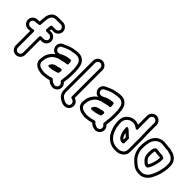

<svg xmlns="http://www.w3.org/2000/svg" viewBox="125 -1869 3111 3111"><g transform="rotate(45 1681.0 -313.0)"><path d="M134 -351C102 -351 75 -378 75 -409C75 -441 102 -468 134 -468H147C172 -468 192 -474 209 -476C222 -477 231 -490 231 -501V-512C231 -552 238 -595 242 -633C252 -692 282 -730 344 -730H457C488 -730 516 -702 516 -671C516 -640 488 -613 457 -613H379C364 -613 354 -599 354 -588C354 -568 348 -542 348 -512V-509C348 -494 362 -484 373 -484H433C464 -484 492 -456 492 -425C492 -394 464 -367 433 -367H373C358 -367 348 -353 348 -342V28C348 59 321 86 290 86C259 86 231 59 231 28V-333C231 -337 232 -365 200 -357C183 -353 163 -351 141 -351ZM134 -301H141C154 -301 166 -301 181 -303V28C181 87 231 136 290 136C349 136 398 87 398 28V-317H433C492 -317 542 -365 542 -425C542 -485 492 -534 433 -534H399C400 -542 402 -551 403 -563H457C516 -563 566 -612 566 -671C566 -730 516 -780 457 -780H344C251 -780 204 -713 192 -640V-638C188 -603 182 -565 181 -522C168 -520 157 -518 147 -518H134C74 -518 25 -468 25 -409C25 -349 75 -301 134 -301Z M934 -434C907 -433 885 -424 871 -420C855 -416 843 -409 830 -405L824 -402C810 -392 787 -383 767 -377C751 -373 737 -376 724 -383C698 -398 684 -431 702 -462C712 -479 724 -485 750 -494C751 -494 752 -496 753 -496C770 -505 781 -512 793 -515C811 -521 824 -528 836 -532C860 -539 893 -548 920 -550C939 -552 963 -557 981 -557H1000C1045 -557 1082 -526 1096 -494C1110 -456 1118 -400 1118 -345V-272C1118 -229 1110 -184 1106 -142L1104 -121C1103 -111 1101 -105 1101 -97V-92C1101 -83 1107 -75 1113 -71C1133 -59 1149 -36 1141 -5C1135 21 1105 46 1071 37C1039 28 1013 16 997 -7C989 -18 976 -19 965 -16L932 -6C902 2 869 7 832 10C808 13 784 7 761 3C698 -7 656 -42 667 -106C672 -138 675 -166 683 -184C701 -223 731 -268 770 -287L788 -296C812 -309 832 -315 862 -320C901 -326 935 -342 970 -342H976C991 -342 1001 -356 1001 -367V-369C1001 -378 999 -390 998 -397C998 -404 998 -411 996 -419C990 -447 957 -438 934 -434ZM738 -326C711 -310 687 -287 670 -262C658 -245 647 -229 637 -205C624 -177 621 -144 617 -114C600 -15 676 40 752 53C775 58 807 64 838 60C876 57 912 51 946 42L967 36C991 62 1021 78 1058 85C1122 102 1177 57 1189 7C1201 -41 1181 -80 1152 -104C1152 -106 1154 -113 1154 -117L1156 -138C1160 -177 1168 -223 1168 -272V-344C1169 -356 1168 -369 1167 -384C1164 -430 1157 -474 1142 -512C1120 -562 1069 -607 1000 -607H981C957 -607 932 -603 915 -600C883 -597 848 -588 822 -580C804 -574 791 -567 779 -563C760 -557 745 -547 732 -541C705 -532 677 -520 659 -488C618 -417 666 -336 738 -326ZM826 -183C826 -183 814 -175 813 -174C803 -163 798 -152 793 -145C793 -145 766 -106 814 -106H816C826 -106 839 -108 847 -109C868 -109 887 -115 900 -119L916 -123C935 -127 954 -133 976 -142C984 -146 990 -155 991 -162C994 -186 1006 -224 970 -224C942 -224 923 -215 910 -211C885 -206 861 -204 842 -192Z M1292 -683C1292 -715 1319 -742 1351 -742C1383 -742 1409 -715 1409 -683V-29C1409 -9 1429 -3 1446 0C1474 7 1498 37 1490 71C1483 101 1453 120 1418 114L1408 113C1375 104 1342 83 1321 63C1301 42 1292 16 1292 -31ZM1242 -683V-31C1242 23 1254 64 1285 97C1312 124 1355 154 1399 162L1409 163C1473 178 1526 132 1538 82C1553 17 1510 -34 1459 -48V-683C1459 -743 1411 -792 1351 -792C1291 -792 1242 -743 1242 -683Z M1910 -434C1883 -433 1861 -424 1847 -420C1831 -416 1819 -409 1806 -405L1800 -402C1786 -392 1763 -383 1743 -377C1727 -373 1713 -376 1700 -383C1674 -398 1660 -431 1678 -462C1688 -479 1700 -485 1726 -494C1727 -494 1728 -496 1729 -496C1746 -505 1757 -512 1769 -515C1787 -521 1800 -528 1812 -532C1836 -539 1869 -548 1896 -550C1915 -552 1939 -557 1957 -557H1976C2021 -557 2058 -526 2072 -494C2086 -456 2094 -400 2094 -345V-272C2094 -229 2086 -184 2082 -142L2080 -121C2079 -111 2077 -105 2077 -97V-92C2077 -83 2083 -75 2089 -71C2109 -59 2125 -36 2117 -5C2111 21 2081 46 2047 37C2015 28 1989 16 1973 -7C1965 -18 1952 -19 1941 -16L1908 -6C1878 2 1845 7 1808 10C1784 13 1760 7 1737 3C1674 -7 1632 -42 1643 -106C1648 -138 1651 -166 1659 -184C1677 -223 1707 -268 1746 -287L1764 -296C1788 -309 1808 -315 1838 -320C1877 -326 1911 -342 1946 -342H1952C1967 -342 1977 -356 1977 -367V-369C1977 -378 1975 -390 1974 -397C1974 -404 1974 -411 1972 -419C1966 -447 1933 -438 1910 -434ZM1714 -326C1687 -310 1663 -287 1646 -262C1634 -245 1623 -229 1613 -205C1600 -177 1597 -144 1593 -114C1576 -15 1652 40 1728 53C1751 58 1783 64 1814 60C1852 57 1888 51 1922 42L1943 36C1967 62 1997 78 2034 85C2098 102 2153 57 2165 7C2177 -41 2157 -80 2128 -104C2128 -106 2130 -113 2130 -117L2132 -138C2136 -177 2144 -223 2144 -272V-344C2145 -356 2144 -369 2143 -384C2140 -430 2133 -474 2118 -512C2096 -562 2045 -607 1976 -607H1957C1933 -607 1908 -603 1891 -600C1859 -597 1824 -588 1798 -580C1780 -574 1767 -567 1755 -563C1736 -557 1721 -547 1708 -541C1681 -532 1653 -520 1635 -488C1594 -417 1642 -336 1714 -326ZM1802 -183C1802 -183 1790 -175 1789 -174C1779 -163 1774 -152 1769 -145C1769 -145 1742 -106 1790 -106H1792C1802 -106 1815 -108 1823 -109C1844 -109 1863 -115 1876 -119L1892 -123C1911 -127 1930 -133 1952 -142C1960 -146 1966 -155 1967 -162C1970 -186 1982 -224 1946 -224C1918 -224 1899 -215 1886 -211C1861 -206 1837 -204 1818 -192Z M2709 -454C2708 -470 2708 -484 2708 -497V-673C2708 -732 2658 -782 2599 -782C2540 -782 2491 -732 2491 -673V-497V-465C2467 -477 2434 -487 2398 -484C2355 -480 2325 -469 2295 -447C2236 -405 2210 -341 2220 -248C2224 -221 2223 -202 2230 -177C2247 -114 2271 -44 2317 3C2363 52 2426 91 2521 91C2532 91 2543 91 2553 90C2634 84 2712 30 2712 -64V-362C2712 -393 2709 -423 2709 -454ZM2662 -362V-64C2662 -4 2613 35 2549 40C2541 41 2531 41 2521 41C2440 41 2393 12 2353 -31C2319 -65 2294 -130 2278 -189C2274 -210 2274 -227 2270 -254C2262 -335 2282 -377 2325 -407C2350 -425 2365 -431 2402 -434C2437 -437 2467 -423 2492 -406L2504 -398C2504 -398 2547 -372 2543 -421C2542 -430 2542 -437 2542 -448C2541 -466 2541 -482 2541 -497V-673C2541 -704 2568 -732 2599 -732C2630 -732 2658 -704 2658 -673V-497C2658 -454 2662 -400 2662 -362ZM2516 -228 2506 -239C2499 -246 2489 -253 2485 -257L2472 -271C2471 -272 2471 -273 2470 -273C2459 -282 2444 -300 2421 -312C2421 -312 2385 -334 2385 -290V-288C2385 -222 2402 -175 2424 -131C2442 -98 2471 -76 2520 -76C2535 -76 2545 -90 2545 -101V-197C2545 -216 2527 -219 2516 -228ZM2495 -182V-130C2484 -135 2475 -142 2468 -155C2456 -179 2446 -202 2440 -232L2449 -223C2456 -216 2462 -211 2471 -203L2481 -192C2485 -188 2489 -186 2495 -182Z M2962 -395C2922 -362 2931 -296 2928 -266V-263C2928 -226 2933 -189 2951 -161C2957 -152 2963 -139 2975 -129C2991 -116 3010 -89 3044 -78C3047 -77 3050 -77 3052 -77H3076C3086 -80 3093 -85 3096 -89C3123 -129 3143 -179 3155 -232C3161 -263 3170 -290 3170 -330V-356C3170 -380 3143 -381 3127 -390C3123 -392 3119 -393 3115 -393H3089C3069 -393 3043 -399 3016 -401C3004 -402 2998 -404 2989 -404H2988C2977 -404 2969 -400 2962 -395ZM3120 -338V-330C3120 -297 3114 -274 3107 -242C3097 -200 3081 -160 3061 -127H3057C3042 -133 3029 -150 3007 -168C3003 -171 3000 -175 2993 -187C2984 -202 2978 -226 2978 -262C2981 -297 2982 -340 2990 -353C2996 -352 3004 -352 3012 -351C3034 -349 3061 -343 3089 -343H3109C3111 -342 3116 -340 3120 -338ZM2983 -521C3004 -521 3009 -519 3027 -517C3044 -516 3065 -513 3078 -511C3083 -510 3084 -510 3089 -510H3119C3130 -510 3141 -507 3151 -501C3155 -499 3160 -497 3164 -497C3178 -497 3194 -491 3208 -484C3249 -465 3284 -428 3286 -374C3287 -366 3287 -359 3287 -350V-326C3287 -284 3277 -247 3269 -208C3258 -151 3233 -95 3208 -48C3187 -9 3157 19 3114 34C3102 38 3087 41 3067 40C2992 40 2958 15 2919 -24L2917 -25L2901 -39C2862 -71 2834 -118 2819 -177C2803 -235 2813 -334 2827 -389C2837 -430 2859 -461 2887 -485C2912 -507 2939 -518 2983 -521ZM2982 -571H2980C2927 -567 2888 -553 2854 -523C2820 -493 2792 -452 2779 -401C2763 -340 2751 -237 2771 -165C2788 -98 2820 -42 2869 -1L2884 12C2926 54 2978 90 3067 90C3090 91 3111 89 3130 82C3185 63 3225 25 3252 -24C3278 -73 3307 -133 3319 -198C3326 -234 3337 -276 3337 -326V-350C3337 -360 3337 -368 3336 -378C3332 -454 3283 -505 3230 -530C3215 -537 3197 -545 3171 -547C3156 -555 3137 -560 3119 -560H3090C3072 -564 3051 -566 3031 -567C3018 -568 3006 -571 2982 -571Z"/></g></svg>

Font: Blanket
Style: BlkOutline
Weight: 900
Foundry: Cannot Into Space Fonts
Version: Version 0.9